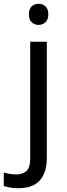

<svg xmlns="http://www.w3.org/2000/svg" viewBox="-75 -757 353 1017"><path d="M22 240Q-3 240 -22 236.5Q-41 233 -55 228V157Q-40 161 -24 164Q-8 167 11 167Q43 167 64 149.5Q85 132 85 83V-536H173V80Q173 130 157 166Q141 202 108 221Q75 240 22 240ZM78 -681Q78 -710 93 -723.5Q108 -737 130 -737Q150 -737 165.5 -723.5Q181 -710 181 -681Q181 -653 165.5 -639Q150 -625 130 -625Q108 -625 93 -639Q78 -653 78 -681Z"/></svg>

Font: Noto Sans Sinhala
Style: Regular
Weight: 400
Designer: Jelle Bosma - Monotype Design Team
Foundry: Monotype Imaging Inc.
Version: Version 2.006